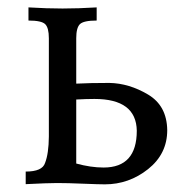

<svg xmlns="http://www.w3.org/2000/svg" viewBox="-20 -492 517 514"><path d="M260.7 1.5Q245.1 1.5 203.1 -0.2Q161.1 -2 132.8 -2Q108.4 -2 48.8 1V-32.7Q93.3 -32.7 100.6 -55.7Q110.4 -80.6 110.8 -126.5V-389.6Q110.8 -417.5 101.1 -427.2Q91.3 -437 56.2 -437V-472.2Q105.5 -469.2 147.5 -469.2Q189.5 -469.2 238.8 -472.2V-437Q203.6 -437 193.8 -427.2Q184.1 -417.5 184.1 -389.6V-268.1Q219.7 -270 272.9 -270Q325.7 -269 376.2 -239Q426.8 -209 427.7 -143.6Q427.7 -80.1 376.5 -39.3Q325.2 1.5 260.7 1.5ZM257.3 -43.5Q346.2 -43.5 346.2 -142.1Q344.7 -227.1 232.9 -227.1Q211.4 -227.1 184.1 -225.6V-54.2Q223.1 -43.5 257.3 -43.5Z"/></svg>

Font: Almanac
Style: Regular
Weight: 400
Designer: Eden's Almanac
Version: Version 3.501;March 28, 2021;FontCreator 13.0.0.2683 64-bit